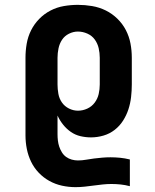

<svg xmlns="http://www.w3.org/2000/svg" viewBox="-20 -558 640 791"><path d="M291 213Q263 213 235.5 207Q208 201 183.5 187.5Q159 174 139.5 153.5Q120 133 108 108Q96 83 90.5 55.5Q85 28 85 0V-320Q85 -349 90 -378Q95 -407 108 -433Q121 -459 141.5 -480Q162 -501 188 -514.5Q214 -528 243 -533Q272 -538 301 -538Q330 -538 359.5 -533Q389 -528 415.5 -515Q442 -502 463.5 -481Q485 -460 498.5 -434Q512 -408 517.5 -379Q523 -350 523 -320V-210Q523 -184 520 -158Q517 -132 509 -107.5Q501 -83 487 -61Q473 -39 452.5 -23Q432 -7 406.5 0.5Q381 8 355 8Q333 8 311.5 3Q290 -2 272 -14.5Q254 -27 240 -44.5Q226 -62 217 -82V-5Q217 8 218.5 21Q220 34 224 46Q228 58 235 69.5Q242 81 252.5 88.5Q263 96 275.5 99.5Q288 103 301 103Q318 103 334.5 100Q351 97 367.5 95Q384 93 401 91.5Q418 90 435 90Q455 90 475 92Q495 94 515 99V209Q496 204 477 202Q458 200 439 200Q421 200 402.5 202Q384 204 365.5 206.5Q347 209 328.5 211Q310 213 291 213ZM301 -102Q321 -102 339.5 -110.5Q358 -119 370 -135Q382 -151 386.5 -170.5Q391 -190 391 -210V-320Q391 -340 386.5 -359.5Q382 -379 370.5 -395Q359 -411 340 -419.5Q321 -428 301 -428Q282 -428 264 -419Q246 -410 235.5 -394Q225 -378 221 -358.5Q217 -339 217 -320V-210Q217 -191 220.5 -171.5Q224 -152 235 -136Q246 -120 264 -111Q282 -102 301 -102Z"/></svg>

Font: Iosevka Slab XBdEx
Style: Regular
Weight: 800
Width: 7
Monospace: yes
Designer: Belleve Invis
Foundry: Belleve Invis
Version: Version 11.1.0; ttfautohint (v1.8.3)